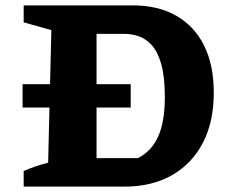

<svg xmlns="http://www.w3.org/2000/svg" viewBox="-20 -694 840 714"><path d="M473 -674Q568 -674 635.5 -635.5Q703 -597 739 -524.5Q775 -452 775 -349Q775 -241 734.5 -163Q694 -85 619.5 -42.5Q545 0 442 0H68V-58Q88 -67 110 -74.5Q132 -82 159 -89L171 -582L68 -611V-674ZM493 -106Q544 -132 568.5 -187Q593 -242 593 -333Q593 -409 579.5 -456Q566 -503 543.5 -527Q521 -551 495 -559.5Q469 -568 444 -568H265L339 -642V-31L265 -106ZM64 -381H466V-294H64Z"/></svg>

Font: Piazzolla Thin Black
Style: Regular
Weight: 900
Version: Version 2.005